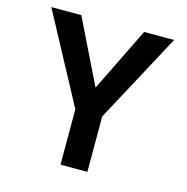

<svg xmlns="http://www.w3.org/2000/svg" viewBox="-104 -798 872 897"><g transform="rotate(15 332.0 -350.0)"><path d="M267 -268 35 -700H180L332 -390L484 -700H629L397 -268V0H267Z"/></g></svg>

Font: Niramit
Style: Bold
Weight: 700
Designer: Katatrad Aksorn Co.,Ltd.
Foundry: Cadson Demak Co.,Ltd.
Version: Version 1.001; ttfautohint (v1.6)